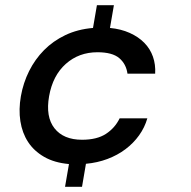

<svg xmlns="http://www.w3.org/2000/svg" viewBox="-20 -627 730 735"><path d="M544 -174Q534 -139 512.5 -109Q491 -79 460.5 -56Q430 -33 391.5 -18.5Q353 -4 309 0L294 88H229L244 1Q188 -4 149 -26.5Q110 -49 87.5 -83.5Q65 -118 58 -163Q51 -208 60 -259Q69 -310 91.5 -355Q114 -400 148.5 -435Q183 -470 230 -492.5Q277 -515 336 -520L351 -607H416L401 -520Q443 -516 476.5 -501Q510 -486 532.5 -463Q555 -440 565.5 -410Q576 -380 574 -345H468Q463 -382 436.5 -404.5Q410 -427 353 -427Q282 -427 232 -382.5Q182 -338 168 -259Q154 -180 188.5 -136Q223 -92 294 -92Q351 -92 385.5 -114.5Q420 -137 438 -174H544Z"/></svg>

Font: SVN-Poppins Medium
Style: Italic
Weight: 500
Italic angle: -10°
Designer: Ninad Kale (Devanagari), Jonny Pinhorn (Latin)
Foundry: Indian Type Foundry
Version: Version 3.002 2017; ttfautohint (v1.8.3)